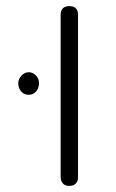

<svg xmlns="http://www.w3.org/2000/svg" viewBox="-20 -600 381 630"><path d="M207 10Q198 10 192 6.5Q186 3 182.5 -3.5Q179 -10 179 -19V-552Q179 -561 182.5 -567.5Q186 -574 192.5 -577Q199 -580 208 -580Q217 -580 223.5 -576.5Q230 -573 233 -567Q236 -561 236 -551V-18Q236 -9 232.5 -3Q229 3 223 6.5Q217 10 207 10ZM74 -289Q59 -289 49.5 -300Q40 -311 40 -327Q40 -341 50.5 -352Q61 -363 74 -363Q88 -363 98 -352.5Q108 -342 108 -327Q108 -311 98.5 -300Q89 -289 74 -289Z"/></svg>

Font: Fredoka Light
Style: Regular
Weight: 300
Designer: Ben Nathan
Foundry: Milena B. Brandão, Ben Nathan
Version: Version 2.001